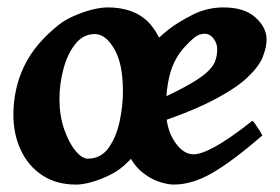

<svg xmlns="http://www.w3.org/2000/svg" viewBox="-20 -477 754 517"><path d="M697.8 -371.1Q697.8 -349.6 687.5 -323.5Q677.2 -297.4 644.8 -267.1Q612.3 -236.8 546.9 -203.6Q481.4 -170.4 371.6 -135.3Q371.6 -135.3 368.4 -146.2Q365.2 -157.2 364 -170.7Q362.8 -184.1 368.7 -190.9Q434.1 -219.7 473.4 -240.7Q512.7 -261.7 532.5 -278.3Q552.2 -294.9 558.6 -310.5Q564.9 -326.2 564.9 -344.2Q564.9 -360.4 554.9 -373.3Q544.9 -386.2 530.8 -386.2Q517.1 -386.2 504.4 -376.5Q491.7 -366.7 479 -352.5Q449.7 -321.3 438.2 -279.5Q426.8 -237.8 426.8 -184.1Q426.8 -131.3 449.7 -96.4Q472.7 -61.5 501 -61.5Q522.5 -61.5 561 -83Q599.6 -104.5 659.7 -151.9Q662.6 -149.9 668.7 -141.1Q674.8 -132.3 680.2 -123.5Q685.5 -114.7 686.5 -112.3Q606.4 -43 552 -11.5Q497.6 20 447.8 20Q431.2 20 407.7 12.2Q384.3 4.4 361.8 -14.2Q339.4 -32.7 324.2 -65.4Q309.1 -98.1 309.1 -147.9Q309.1 -224.6 339.8 -286.4Q370.6 -348.1 435.1 -398.4Q458 -416.5 497.6 -436.8Q537.1 -457 581.5 -457Q638.2 -457 668 -429.9Q697.8 -402.8 697.8 -371.1ZM429.7 -272.9Q429.7 -208 399.2 -144.3Q368.7 -80.6 313.5 -30.8Q289.1 -9.3 250.5 5.4Q211.9 20 184.6 20Q132.3 20 94.5 -4.6Q56.6 -29.3 36.4 -72Q16.1 -114.7 16.1 -168Q16.1 -237.8 44.7 -298.1Q73.2 -358.4 138.2 -410.2Q154.8 -423.3 178.5 -433.8Q202.1 -444.3 226.6 -450.7Q251 -457 269.5 -457Q350.1 -457 389.9 -405.5Q429.7 -354 429.7 -272.9ZM311 -231.4Q311 -305.7 287.6 -345.5Q264.2 -385.3 235.4 -385.3Q204.1 -385.3 182.9 -358.6Q161.6 -332 150.9 -291.5Q140.1 -251 140.1 -209.5Q140.1 -166 152.6 -129.6Q165 -93.3 182.9 -71.5Q200.7 -49.8 216.3 -49.8Q251.5 -49.8 272.2 -78.6Q293 -107.4 302 -149.4Q311 -191.4 311 -231.4Z"/></svg>

Font: Gentium Book Plus
Style: Bold Italic
Weight: 700
Italic angle: -8°
Designer: Victor Gaultney, Annie Olsen, Iska Routamaa, Becca Hirsbrunner
Foundry: SIL International
Version: Version 6.101